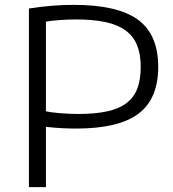

<svg xmlns="http://www.w3.org/2000/svg" viewBox="-20 -770 710 790"><path d="M99 -735Q195 -750 283 -750Q464 -750 547.5 -689Q631 -628 631 -495Q631 -363 549.5 -302Q468 -241 293 -241Q267 -241 237 -242.5Q207 -244 169 -248V0H99ZM300 -301Q370 -301 419.5 -311.5Q469 -322 500 -345.5Q531 -369 545 -405.5Q559 -442 559 -495Q559 -547 544 -584Q529 -621 497 -644.5Q465 -668 414.5 -679Q364 -690 293 -690Q261 -690 226.5 -687.5Q192 -685 169 -681V-312Q177 -310 192 -308Q207 -306 225 -304.5Q243 -303 263 -302Q283 -301 300 -301Z"/></svg>

Font: Encode Sans Wide
Style: Light
Weight: 300
Designer: Pablo Impallari, Andres Torresi
Foundry: Pablo Impallari, Andres Torresi
Version: Version 1.000; ttfautohint (v1.00) -l 8 -r 50 -G 200 -x 14 -